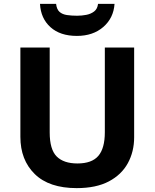

<svg xmlns="http://www.w3.org/2000/svg" viewBox="-20 -959 796 989"><path d="M671 -252Q671 -178 638.5 -118.5Q606 -59 540.5 -24.5Q475 10 375 10Q233 10 159 -62.5Q85 -135 85 -254V-714H236V-277Q236 -189 272 -153Q308 -117 379 -117Q453 -117 486.5 -156Q520 -195 520 -278V-714H671ZM570 -939Q565 -866 512 -820Q459 -774 376 -774Q290 -774 240 -819Q190 -864 186 -939H269Q272 -911 286.5 -898Q301 -885 325 -881.5Q349 -878 377 -878Q401 -878 424.5 -882.5Q448 -887 465 -900Q482 -913 485 -939Z"/></svg>

Font: Noto Sans Ethiopic
Style: Bold
Weight: 700
Designer: Monotype Design Team
Foundry: Monotype Imaging Inc.
Version: Version 2.102; ttfautohint (v1.8.4.7-5d5b)